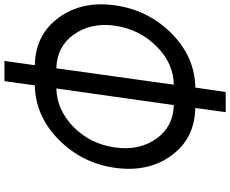

<svg xmlns="http://www.w3.org/2000/svg" viewBox="-106 -783 1038 866"><g transform="rotate(-90 413.0 -350.0)"><path d="M538 -615Q635 -612 689 -538Q717 -499 727.5 -452Q738 -405 730 -350Q714 -240 636 -162Q561 -87 464 -85ZM447 -615 372 -85Q275 -88 222 -162Q165 -240 181 -350Q196 -461 274 -538Q350 -612 447 -615ZM480 -849 461 -712Q323 -709 218 -606Q110 -500 89 -350Q68 -199 146 -94Q222 9 359 12L340 149H431L451 12Q586 10 691 -91Q800 -197 822 -350Q843 -501 765 -606Q689 -709 552 -712L571 -849Z"/></g></svg>

Font: Unageo
Style: Medium-Italic
Weight: 500
Designer: Richard Sepsi
Foundry: Richard Sepsi
Version: Version 2.000